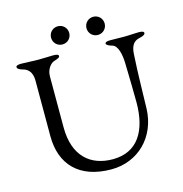

<svg xmlns="http://www.w3.org/2000/svg" viewBox="-117 -901 971 1021"><g transform="rotate(-15 369.0 -390.5)"><path d="M292 -795C264 -795 242 -773 242 -745C242 -717 264 -695 292 -695C320 -695 342 -717 342 -745C342 -773 320 -795 292 -795ZM487 -795C459 -795 437 -773 437 -745C437 -717 459 -695 487 -695C515 -695 537 -717 537 -745C537 -773 515 -795 487 -795ZM645 -547C647 -587 660 -615 695 -622C718 -627 728 -633 728 -642C728 -650 716 -653 699 -653C676 -653 650 -650 618 -650C589 -650 573 -651 543 -651C526 -651 514 -648 514 -640C514 -631 533 -624 547 -620C575 -612 587 -562 588 -511C590 -434 592 -340 592 -296C592 -140 530 -36 393 -36C271 -36 183 -108 183 -268V-549C183 -589 209 -616 225 -621C247 -628 258 -632 258 -641C258 -649 246 -652 229 -652C208 -652 180 -650 149 -650C112 -650 83 -653 53 -653C36 -653 24 -650 24 -642C24 -633 34 -626 57 -620C79 -614 103 -595 103 -547V-240C103 -87 193 14 372 14C519 14 630 -95 635 -250C638 -342 638 -432 645 -547Z"/></g></svg>

Font: EB Garamond 12
Style: Regular
Weight: 400
Version: Version 0.016+